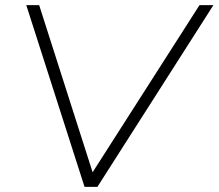

<svg xmlns="http://www.w3.org/2000/svg" viewBox="-20 -725 848 745"><path d="M308 0 82 -705H132L344 -42H330L754 -705H808L358 0Z"/></svg>

Font: Nunito Sans 10pt SemiExpanded ExtraLight
Style: Italic
Weight: 250
Width: 6
Italic angle: -9°
Designer: Vernon Adams
Foundry: Vernon Adams
Version: Version 3.101;gftools[0.9.27]